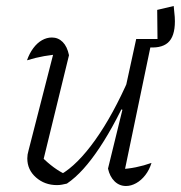

<svg xmlns="http://www.w3.org/2000/svg" viewBox="-20 -614 603 640"><path d="M434 -484H505L504 -581L559 -594Q562 -565 562.5 -557.5Q563 -550 563 -543Q563 -492 539.5 -471.5Q516 -451 466 -457ZM210 -430 122 -70 118 -92Q160 -50 200 -32H182Q238 -64 297.5 -147.5Q357 -231 411 -355L422 -330Q395 -268 367.5 -216Q340 -164 312.5 -122.5Q285 -81 258 -51Q231 -21 203 -2Q195 0 186.5 1.5Q178 3 170 3Q129 3 100 -22.5Q71 -48 71 -86Q71 -99 75 -112L164 -459L187 -434Q156 -432 127.5 -427Q99 -422 70 -413Q78 -436 91 -453.5Q104 -471 120 -480Q136 -489 153 -489Q174 -489 189 -474Q204 -459 210 -430ZM340 -52 388 -248 383 -250 434 -484H487L391 -23L378 -50Q406 -51 433 -56.5Q460 -62 485 -71Q478 -48 464.5 -30.5Q451 -13 434 -3.5Q417 6 400 6Q378 6 362 -9.5Q346 -25 340 -52Z"/></svg>

Font: Piazzolla Thin ExtraLight
Style: Italic
Weight: 250
Italic angle: -11.3°
Version: Version 2.005